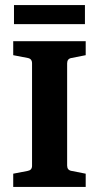

<svg xmlns="http://www.w3.org/2000/svg" viewBox="-20 -735 389 755"><path d="M317 -518 261 -507Q244 -504 244 -486V-84Q244 -66 261 -63L317 -52V0H32V-52L89 -63Q106 -66 106 -83V-486Q106 -504 89 -507L32 -518V-573H317ZM35 -715H314V-640H35Z"/></svg>

Font: Yrsa
Style: Bold
Weight: 700
Version: Version 2.004